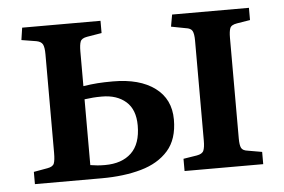

<svg xmlns="http://www.w3.org/2000/svg" viewBox="-42 -568 923 625"><g transform="rotate(-5 419.0 -255.5)"><path d="M48 0V-40L93 -48Q111 -51 115 -61.5Q119 -72 119 -96V-418Q119 -441 114 -450.5Q109 -460 94 -463L45 -471L51 -511H307V-471L259 -463Q241 -460 237 -449.5Q233 -439 233 -417V-304Q259 -308 280 -309.5Q301 -311 330 -311Q417 -311 467 -274Q517 -237 517 -170Q517 -106 484.5 -69Q452 -32 395.5 -16Q339 0 266 0ZM537 0V-40L581 -47Q599 -50 603.5 -60.5Q608 -71 608 -93V-420Q608 -442 603 -451.5Q598 -461 581 -463L534 -472L541 -511H792V-471L749 -464Q730 -461 726 -450.5Q722 -440 722 -419V-90Q722 -69 726.5 -59.5Q731 -50 748 -48L794 -40V0ZM281 -42Q336 -42 367 -71.5Q398 -101 398 -161Q398 -213 368.5 -239Q339 -265 290 -265Q273 -265 261 -264Q249 -263 233 -261V-46Q246 -44 256 -43Q266 -42 281 -42Z"/></g></svg>

Font: Literata 36pt Medium
Style: Regular
Weight: 500
Designer: Latin by Veronika Burian and Jose Scaglione. Greek by Irene Vlachou. Cyrillic by Vera Evstafieva.
Foundry: TypeTogether
Version: Version 3.002